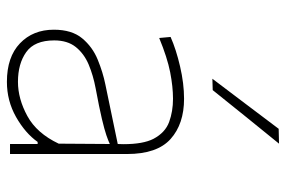

<svg xmlns="http://www.w3.org/2000/svg" viewBox="-156 -663 828 556"><g transform="rotate(90 258.0 -385.0)"><path d="M217 9Q145 9 105.5 -28.8Q66 -66.5 66 -127Q66 -179 91 -209Q116 -239 152.8 -254Q189.5 -269 224 -276L397 -312Q397.5 -320.5 397.5 -328.5Q397.5 -385.5 382 -415.5Q364 -449.5 333.2 -460.8Q302.5 -472 266 -472Q231.5 -472 189.2 -463.8Q147 -455.5 90 -432L87 -465Q123 -481 172.5 -492.5Q222 -504 266 -504Q339 -504 382.5 -465Q426 -426 426 -339V0H397V-80H391Q365.5 -44 318.8 -17.5Q272 9 217 9ZM217 -23Q266 -23 316 -50.2Q366 -77.5 396 -141L397 -289Q387.5 -284.5 371.5 -279Q355.5 -273.5 324 -266Q292.5 -258.5 236 -248Q198.5 -241 167 -227.8Q135.5 -214.5 116.2 -190.5Q97 -166.5 97 -128Q97 -71 130.8 -47Q164.5 -23 217 -23ZM208 -586Q244.5 -634 281 -682.5Q317.5 -731 353 -778L396 -779Q356.5 -730.5 318 -682.8Q279.5 -635 241 -587Z"/></g></svg>

Font: Heraclito Thin
Style: Regular
Weight: 100
Designer: Kostas Bartsokas (font) & Cristiano Sobral (main changes)
Foundry: Kostas Bartsokas (font) & Cristiano Sobral (main changes)
Version: Version 1.00;July 8, 2020;FontCreator 13.0.0.2655 64-bit